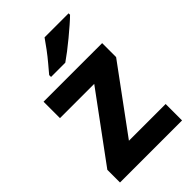

<svg xmlns="http://www.w3.org/2000/svg" viewBox="-228 -855 943 943"><g transform="rotate(-45 244.0 -383.0)"><path d="M458 0H27V-88L280 -432H42V-546H449V-449L203 -114H458ZM436 -766V-756Q422 -742 399 -722Q376 -702 349.5 -680Q323 -658 297.5 -638.5Q272 -619 253 -606H154V-619Q170 -638 191.5 -663.5Q213 -689 233.5 -716.5Q254 -744 269 -766Z"/></g></svg>

Font: BC Sans
Style: Bold
Weight: 700
Designer: Monotype Design Team
Province of B.C.
Foundry: Monotype Imaging Inc.
Version: Version 2.000;GOOG;noto-source:20170915:90ef993387c0